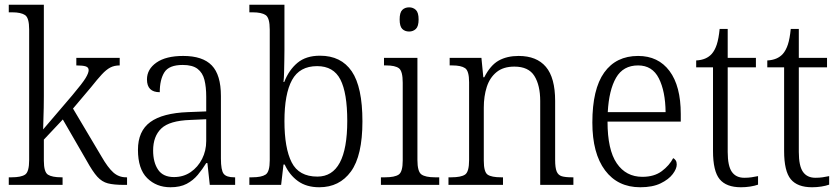

<svg xmlns="http://www.w3.org/2000/svg" viewBox="-20 -780 3540 810"><path d="M17 0V-32H29Q69 -32 86 -43.5Q103 -55 103 -105V-656Q103 -705 85.5 -716.5Q68 -728 32 -728H17V-760H165V-374Q165 -354 164.5 -325.5Q164 -297 163 -271.5Q162 -246 162 -234L285 -378Q328 -429 341 -450.5Q354 -472 354 -484Q354 -496 341.5 -500Q329 -504 302 -504V-536H485V-504Q462 -504 445 -495Q428 -486 409.5 -466Q391 -446 364 -412L288 -322L408 -120Q435 -73 458 -52.5Q481 -32 512 -32H516V0H504Q460 0 435 -6.5Q410 -13 390.5 -34.5Q371 -56 345 -103L245 -276L165 -191V-102Q165 -54 182.5 -43Q200 -32 239 -32H244V0Z M699 10Q640 10 601 -28.5Q562 -67 562 -148Q562 -227 614 -265Q666 -303 773 -307L850 -310V-372Q850 -413 842.5 -443Q835 -473 813.5 -489.5Q792 -506 751 -506Q693 -506 673.5 -475Q654 -444 654 -391Q600 -391 600 -445Q600 -488 640 -516Q680 -544 753 -544Q835 -544 873.5 -504Q912 -464 912 -375V-111Q912 -62 923.5 -47Q935 -32 968 -32H972V0H865L855 -92H850Q834 -66 814.5 -42.5Q795 -19 767.5 -4.5Q740 10 699 10ZM714 -33Q754 -33 784.5 -54Q815 -75 832.5 -109.5Q850 -144 850 -185V-277L783 -274Q695 -271 660.5 -238Q626 -205 626 -145Q626 -95 647 -64Q668 -33 714 -33Z M1327 10Q1273 10 1237 -16Q1201 -42 1181 -86H1176L1166 0H1032V-32H1044Q1083 -32 1100.5 -43.5Q1118 -55 1118 -104V-655Q1118 -705 1100.5 -716.5Q1083 -728 1046 -728H1032V-760H1180V-569Q1180 -551 1179.5 -525.5Q1179 -500 1178.5 -475.5Q1178 -451 1176 -434H1179Q1199 -485 1235 -515Q1271 -545 1330 -545Q1419 -545 1464 -479Q1509 -413 1509 -268Q1509 -123 1460.5 -56.5Q1412 10 1327 10ZM1319 -35Q1445 -35 1445 -270Q1445 -388 1416 -444.5Q1387 -501 1318 -501Q1244 -501 1212 -442.5Q1180 -384 1180 -269Q1180 -155 1210.5 -95Q1241 -35 1319 -35Z M1706 -647Q1688 -647 1677 -658Q1666 -669 1666 -698Q1666 -727 1677 -738Q1688 -749 1706 -749Q1723 -749 1734.5 -738Q1746 -727 1746 -698Q1746 -669 1734.5 -658Q1723 -647 1706 -647ZM1587 0V-32H1605Q1645 -32 1662 -43.5Q1679 -55 1679 -103V-431Q1679 -480 1663 -492Q1647 -504 1609 -504H1600V-536H1741V-105Q1741 -56 1758 -44Q1775 -32 1815 -32H1833V0Z M1872 0V-32H1884Q1925 -32 1942 -43.5Q1959 -55 1959 -105V-433Q1959 -481 1942 -492.5Q1925 -504 1888 -504H1877V-536H2011L2019 -454H2023Q2049 -505 2084 -524.5Q2119 -544 2168 -544Q2244 -544 2283 -498Q2322 -452 2322 -354V-105Q2322 -72 2328.5 -56.5Q2335 -41 2350 -36.5Q2365 -32 2392 -32H2399V0H2259V-354Q2259 -420 2234.5 -459.5Q2210 -499 2150 -499Q2103 -499 2074.5 -475.5Q2046 -452 2033.5 -413Q2021 -374 2021 -326V-102Q2021 -54 2037.5 -43Q2054 -32 2094 -32H2102V0Z M2681 10Q2586 10 2532.5 -61.5Q2479 -133 2479 -263Q2479 -404 2529 -474Q2579 -544 2672 -544Q2757 -544 2804.5 -480.5Q2852 -417 2852 -299V-267H2543Q2543 -148 2582 -91Q2621 -34 2690 -34Q2740 -34 2772 -58Q2804 -82 2820 -113Q2826 -110 2830.5 -103.5Q2835 -97 2835 -86Q2835 -68 2818 -45.5Q2801 -23 2767 -6.5Q2733 10 2681 10ZM2788 -307Q2787 -395 2759.5 -449.5Q2732 -504 2672 -504Q2609 -504 2579 -452Q2549 -400 2544 -307Z M3106 10Q3044 10 3016 -24Q2988 -58 2988 -143V-496H2917V-525Q2960 -527 2983 -553Q2996 -568 3004 -592.5Q3012 -617 3016 -658H3050V-536H3169V-496H3050V-139Q3050 -80 3067.5 -55Q3085 -30 3120 -30Q3137 -30 3150 -32Q3163 -34 3178 -37V-1Q3164 4 3145 7Q3126 10 3106 10Z M3406 10Q3344 10 3316 -24Q3288 -58 3288 -143V-496H3217V-525Q3260 -527 3283 -553Q3296 -568 3304 -592.5Q3312 -617 3316 -658H3350V-536H3469V-496H3350V-139Q3350 -80 3367.5 -55Q3385 -30 3420 -30Q3437 -30 3450 -32Q3463 -34 3478 -37V-1Q3464 4 3445 7Q3426 10 3406 10Z"/></svg>

Font: Noto Serif Lao SemiCondensed Light
Style: Regular
Weight: 300
Width: 4
Designer: Monotype Design Team
Foundry: Monotype Imaging Inc.
Version: Version 2.003; ttfautohint (v1.8.4.7-5d5b)